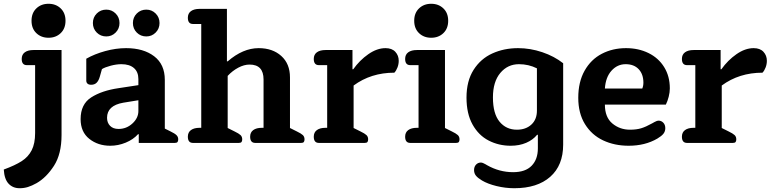

<svg xmlns="http://www.w3.org/2000/svg" viewBox="-21 -757 4084 1017"><path d="M146 -647Q146 -688 171.5 -712.5Q197 -737 236 -737Q275 -737 300.5 -712.5Q326 -688 326 -647Q326 -606 300.5 -581.5Q275 -557 236 -557Q197 -557 171.5 -581.5Q146 -606 146 -647ZM-1 141Q59 119 94 96.5Q129 74 147 38.5Q165 3 165 -52V-412H121Q94 -412 94 -445Q94 -468 110.5 -480Q127 -492 156 -492H305V-42Q305 59 265 121Q225 183 173 213Q148 227 127 233.5Q106 240 83 240Q47 240 24.5 216Q2 192 -1 141Z M471 -635Q471 -665 491.5 -685.5Q512 -706 542 -706Q571 -706 591.5 -685.5Q612 -665 612 -635Q612 -605 591.5 -584.5Q571 -564 542 -564Q512 -564 491.5 -584.5Q471 -605 471 -635ZM683 -635Q683 -665 703.5 -685.5Q724 -706 754 -706Q783 -706 803.5 -685.5Q824 -665 824 -635Q824 -605 803.5 -584.5Q783 -564 754 -564Q724 -564 703.5 -584.5Q683 -605 683 -635ZM406 -126Q406 -205 462 -241Q518 -277 607 -290L712 -306V-338Q712 -376 688.5 -396.5Q665 -417 622 -417Q596 -417 565.5 -409Q535 -401 519 -391L508 -352Q502 -330 491 -319Q480 -308 462 -308Q449 -308 442.5 -314Q436 -320 436 -330V-446Q480 -471 536.5 -486.5Q593 -502 647 -502Q739 -502 795.5 -459Q852 -416 852 -334V-76L882 -61Q905 -50 914 -41Q923 -32 923 -19Q923 -9 919 -4.5Q915 0 905 0H714V-46H710Q685 -18 645 -1.5Q605 15 563 15Q498 15 452 -21.5Q406 -58 406 -126ZM712 -169V-226L632 -213Q546 -198 546 -133Q546 -107 562 -90.5Q578 -74 607 -74Q649 -74 680.5 -103Q712 -132 712 -169Z M974 -33Q974 -56 990.5 -68Q1007 -80 1036 -80H1045V-630H1001Q974 -630 974 -663Q974 -686 990.5 -698Q1007 -710 1036 -710H1181V-432H1185Q1266 -502 1349 -502Q1423 -502 1469 -460.5Q1515 -419 1515 -347V-79L1551 -61Q1574 -50 1583 -41.5Q1592 -33 1592 -19Q1592 -9 1588 -4.5Q1584 0 1574 0H1331Q1304 0 1304 -33Q1304 -56 1320.5 -68Q1337 -80 1366 -80H1375V-336Q1375 -415 1301 -415Q1272 -415 1241 -398.5Q1210 -382 1185 -355V-79L1221 -61Q1244 -50 1253 -41.5Q1262 -33 1262 -19Q1262 -9 1258 -4.5Q1254 0 1244 0H1001Q974 0 974 -33Z M1641 -33Q1641 -56 1657.5 -68Q1674 -80 1703 -80H1712V-412H1668Q1641 -412 1641 -445Q1641 -468 1657.5 -480Q1674 -492 1703 -492H1846V-390H1850Q1884 -438 1930 -470Q1976 -502 2021 -502Q2055 -502 2073 -482.5Q2091 -463 2091 -435Q2091 -417 2084.5 -400Q2078 -383 2068 -372Q1944 -372 1852 -304V-79L1888 -61Q1911 -50 1920 -41.5Q1929 -33 1929 -19Q1929 -9 1925 -4.5Q1921 0 1911 0H1668Q1641 0 1641 -33Z M2173 -647Q2173 -688 2198.5 -712.5Q2224 -737 2263 -737Q2302 -737 2327.5 -712.5Q2353 -688 2353 -647Q2353 -606 2327.5 -581.5Q2302 -557 2263 -557Q2224 -557 2198.5 -581.5Q2173 -606 2173 -647ZM2125 -33Q2125 -56 2141.5 -68Q2158 -80 2187 -80H2196V-412H2152Q2125 -412 2125 -445Q2125 -468 2141.5 -480Q2158 -492 2187 -492H2336V-79L2372 -61Q2395 -50 2404 -41.5Q2413 -33 2413 -19Q2413 -9 2409 -4.5Q2405 0 2395 0H2152Q2125 0 2125 -33Z M2532 199Q2510 186 2500 173.5Q2490 161 2490 144Q2490 126 2500.5 115Q2511 104 2526 104Q2532 104 2538.5 107Q2545 110 2550.5 113Q2556 116 2559 118Q2624 155 2697 155Q2762 155 2795 121Q2828 87 2828 29V-43H2824Q2802 -16 2766 -0.5Q2730 15 2684 15Q2621 15 2567.5 -12.5Q2514 -40 2482 -97.5Q2450 -155 2450 -240Q2450 -328 2487.5 -387Q2525 -446 2587 -474Q2649 -502 2723 -502Q2788 -502 2851.5 -480.5Q2915 -459 2962 -422V9Q2962 119 2893.5 179.5Q2825 240 2703 240Q2656 240 2609 228.5Q2562 217 2532 199ZM2823 -171V-395Q2779 -417 2728 -417Q2668 -417 2629 -370.5Q2590 -324 2590 -241Q2590 -155 2625 -112.5Q2660 -70 2717 -70Q2764 -70 2793.5 -97Q2823 -124 2823 -171Z M3042 -239Q3042 -323 3075.5 -382.5Q3109 -442 3166.5 -472Q3224 -502 3295 -502Q3361 -502 3414 -476Q3467 -450 3497 -401.5Q3527 -353 3527 -289Q3527 -268 3521 -244.5Q3515 -221 3506 -203H3183Q3183 -136 3222.5 -103Q3262 -70 3316 -70Q3350 -70 3375 -77.5Q3400 -85 3434 -104Q3437 -106 3445.5 -110.5Q3454 -115 3458.5 -116.5Q3463 -118 3467 -118Q3482 -118 3492.5 -107Q3503 -96 3503 -78Q3503 -61 3493 -48.5Q3483 -36 3461 -23Q3396 15 3309 15Q3234 15 3173.5 -13.5Q3113 -42 3077.5 -99.5Q3042 -157 3042 -239ZM3381 -288Q3387 -302 3387 -319Q3387 -364 3362 -390.5Q3337 -417 3293 -417Q3249 -417 3218 -382.5Q3187 -348 3183 -288Z M3591 -33Q3591 -56 3607.5 -68Q3624 -80 3653 -80H3662V-412H3618Q3591 -412 3591 -445Q3591 -468 3607.5 -480Q3624 -492 3653 -492H3796V-390H3800Q3834 -438 3880 -470Q3926 -502 3971 -502Q4005 -502 4023 -482.5Q4041 -463 4041 -435Q4041 -417 4034.5 -400Q4028 -383 4018 -372Q3894 -372 3802 -304V-79L3838 -61Q3861 -50 3870 -41.5Q3879 -33 3879 -19Q3879 -9 3875 -4.5Q3871 0 3861 0H3618Q3591 0 3591 -33Z"/></svg>

Font: Maitree
Style: Bold
Weight: 700
Designer: CadsonDemak Team
Foundry: CadsonDemak
Version: Version 1.002